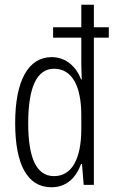

<svg xmlns="http://www.w3.org/2000/svg" viewBox="-20 -780 488 810"><path d="M197 10C264 10 302 -34 322 -88H326L333 0H376V-621H439V-665H376V-760H323V-665H204V-621H323V-516C323 -495 324 -472 325 -445H322C303 -496 260 -539 198 -539C100 -539 44 -441 44 -261C44 -85 96 10 197 10ZM208 -37C132 -37 99 -117 99 -260C99 -411 135 -490 208 -490C283 -490 323 -419 323 -293V-236C323 -108 282 -37 208 -37Z"/></svg>

Font: Noto Sans Arabic ExtCond Light
Style: Regular
Weight: 300
Width: 2
Designer: Monotype Design Team, Nadine Chahine, Nizar Qandah and Khaled Hosny
Foundry: Monotype Imaging Inc.
Version: Version 2.012